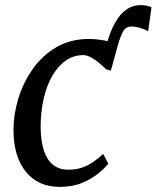

<svg xmlns="http://www.w3.org/2000/svg" viewBox="-20 -719 611 749"><path d="M412.5 -443.5 396 -546.5Q411 -600 430.8 -633.5Q450.5 -667 474.8 -683Q499 -699 527 -699Q541.5 -699 551.8 -696.8Q562 -694.5 571 -691L558 -597.5Q540 -606.5 524 -611Q508 -615.5 493.5 -615.5Q480.5 -615.5 471.5 -609.5Q462.5 -603.5 454.5 -585.2Q446.5 -567 435.5 -529ZM212.5 10Q129 10 81 -48.8Q33 -107.5 32.5 -212.5Q32.5 -271 51 -333Q69.5 -395 106.5 -448.2Q143.5 -501.5 198.8 -534.2Q254 -567 327 -567Q354.5 -567 386.5 -561.2Q418.5 -555.5 440.5 -545L412.5 -443.5L394 -448.5Q381.5 -461 366 -474Q350.5 -487 334.5 -495.5Q318.5 -504 304.5 -504Q268 -504 237.8 -483.5Q207.5 -463 185.2 -425.2Q163 -387.5 150.8 -335.8Q138.5 -284 138.5 -221.5Q139.5 -165.5 152 -129.2Q164.5 -93 188.2 -75Q212 -57 246 -57Q276.5 -57 299.8 -65Q323 -73 343 -86.8Q363 -100.5 382.5 -118.5L402.5 -80.5Q390 -64.5 364.2 -43Q338.5 -21.5 300.8 -5.8Q263 10 212.5 10Z"/></svg>

Font: Merriweather 20pt
Style: Italic
Weight: 400
Italic angle: -7.8°
Version: Version 2.101